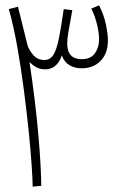

<svg xmlns="http://www.w3.org/2000/svg" viewBox="-20 -696 436 717"><path d="M134 -2 102 1Q102 -21 98.5 -75Q95 -129 87.5 -202.5Q80 -276 69.5 -357.5Q59 -439 45 -518.5Q31 -598 13 -662L47 -671Q55 -640 64 -603L83 -526Q87 -512 103 -492Q119 -472 146 -472Q167 -472 179 -490.5Q191 -509 199.5 -550.5Q208 -592 218 -662L250 -658Q239 -599 235 -574Q231 -549 231 -534Q231 -475 285 -475Q319 -475 334.5 -497Q350 -519 350 -549Q350 -572 342.5 -604Q335 -636 321 -664L350 -676Q368 -641 375.5 -604.5Q383 -568 383 -545Q383 -497 356 -469Q329 -441 285 -441Q259 -441 239.5 -452.5Q220 -464 211 -489Q193 -437 148 -437Q130 -437 115.5 -445Q101 -453 90 -465Q101 -394 109.5 -323Q118 -252 123.5 -189.5Q129 -127 131.5 -78Q134 -29 134 -2Z"/></svg>

Font: Noto Sans Arabic ExtCond ExtLt
Style: Regular
Weight: 200
Width: 2
Designer: Monotype Design Team, Nadine Chahine, Nizar Qandah and Khaled Hosny
Foundry: Monotype Imaging Inc.
Version: Version 2.012; ttfautohint (v1.8.4.7-5d5b)